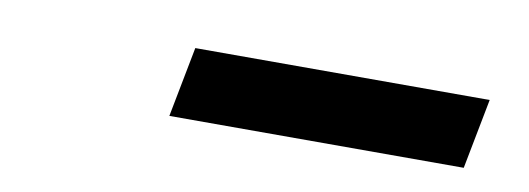

<svg xmlns="http://www.w3.org/2000/svg" viewBox="-26 -798 653 237"><g transform="rotate(10 300.0 -679.0)"><path d="M206 -723H575L558 -635H189Z"/></g></svg>

Font: Idrija
Style: Bold Italic
Weight: 700
Italic angle: -11.3°
Designer: Julieta Ulanovsky
Foundry: Julieta Ulanovsky
Version: Version 7.200